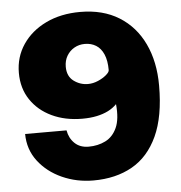

<svg xmlns="http://www.w3.org/2000/svg" viewBox="-53 -783 796 845"><g transform="rotate(-5 345.0 -361.0)"><path d="M326.5 11Q252 11 187.8 -18Q123.5 -47 84 -98.8Q44.5 -150.5 44 -219H227Q233 -184 256.5 -161.5Q280 -139 318 -139Q359 -139 392.2 -155.5Q425.5 -172 443 -210.5Q460.5 -249 454 -315Q438 -298.5 415.8 -287.2Q393.5 -276 365 -270Q336.5 -264 301 -264Q225.5 -264 166.5 -292Q107.5 -320 73.8 -370.5Q40 -421 40 -489Q40 -559 77.2 -614.2Q114.5 -669.5 180.2 -701.2Q246 -733 332 -733Q432 -733 503.2 -688.8Q574.5 -644.5 612.2 -565Q650 -485.5 650 -380Q650 -243.5 610 -157Q570 -70.5 497.5 -29.8Q425 11 326.5 11ZM339 -414Q361.5 -414 383.5 -423.5Q405.5 -433 420.2 -445.5Q435 -458 435 -467Q435 -509.5 423 -537Q411 -564.5 389.5 -577.8Q368 -591 340 -591Q314.5 -591 293.8 -579.2Q273 -567.5 260.5 -546.5Q248 -525.5 248 -498Q248 -456 276.2 -435Q304.5 -414 339 -414Z"/></g></svg>

Font: Public Sans Thin Black
Style: Regular
Weight: 900
Version: Version 2.001